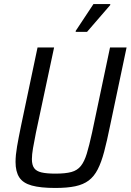

<svg xmlns="http://www.w3.org/2000/svg" viewBox="-20 -923 647 951"><path d="M254 8Q181 8 137.5 -4Q94 -16 75.5 -44.5Q57 -73 57 -121Q57 -154 64.5 -197.5Q72 -241 84 -299L166 -688H248L158 -266Q149 -221 143.5 -189Q138 -157 138 -135Q138 -106 149 -90.5Q160 -75 185.5 -69Q211 -63 255 -63Q304 -63 333.5 -71Q363 -79 380.5 -101Q398 -123 410 -162.5Q422 -202 436 -266L525 -688H607L525 -299Q510 -225 496 -172Q482 -119 464 -84Q446 -49 419.5 -29Q393 -9 353 -0.5Q313 8 254 8ZM355 -765V-770L443 -903H526V-898L411 -765Z"/></svg>

Font: Saira SemiCondensed
Style: Italic
Weight: 400
Width: 4
Italic angle: -12°
Designer: Hector Gatti with collaboration of the Omnibus-Type team
Foundry: Omnibus-Type
Version: Version 1.101